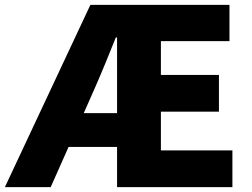

<svg xmlns="http://www.w3.org/2000/svg" viewBox="-39 -764 1029 784"><path d="M303 -302 348 -404C376 -467 405 -539 434 -611H439V-302ZM618 -150V-308H855V-458H618V-596H898V-744H330L-19 0H168L241 -164H439V0H910V-150Z"/></svg>

Font: Noto Sans CJK KR Black
Style: Regular
Weight: 900
Designer: Ryoko NISHIZUKA (kana & ideographs); Paul D. Hunt (Latin, Greek & Cyrillic); Wenlong ZHANG (bopomofo); Sandoll Communica
Foundry: Adobe Systems Incorporated
Version: Version 1.004;PS 1.004;hotconv 1.0.82;makeotf.lib2.5.63406